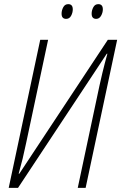

<svg xmlns="http://www.w3.org/2000/svg" viewBox="-20 -906 585 926"><path d="M22 0 174 -714H212L106 -216Q97 -173 89 -140Q81 -107 70 -68H73L500 -714H545L393 0H355L460 -494Q468 -530 474 -555Q480 -580 485.5 -601Q491 -622 498 -647H495L67 0ZM444 -815Q422 -815 422 -840Q422 -856 430 -871Q438 -886 454 -886Q476 -886 476 -861Q476 -845 467.5 -830Q459 -815 444 -815ZM299 -815Q277 -815 277 -840Q277 -856 285 -871Q293 -886 309 -886Q331 -886 331 -861Q331 -845 323 -830Q315 -815 299 -815Z"/></svg>

Font: Noto Sans Condensed ExtraLight
Style: Italic
Weight: 200
Width: 3
Italic angle: -12°
Designer: Monotype Design Team
Foundry: Monotype Imaging Inc.
Version: Version 2.013; ttfautohint (v1.8.4.7-5d5b)